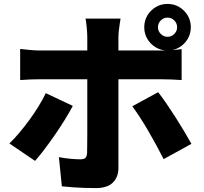

<svg xmlns="http://www.w3.org/2000/svg" viewBox="-20 -895 1040 981"><path d="M787 -756Q787 -736 801.5 -721.5Q816 -707 836 -707Q856 -707 870.5 -721.5Q885 -736 885 -756Q885 -776 870.5 -790.5Q856 -805 836 -805Q816 -805 801.5 -790.5Q787 -776 787 -756ZM717 -756Q717 -789 733 -816Q749 -843 776 -859Q803 -875 836 -875Q869 -875 896 -859Q923 -843 939 -816Q955 -789 955 -756Q955 -723 939 -696Q923 -669 896 -653Q869 -637 836 -637Q803 -637 776 -653Q749 -669 733 -696Q717 -723 717 -756ZM596 -800Q595 -793 592 -775Q589 -757 587 -737Q585 -717 585 -703Q585 -672 585 -635Q585 -598 585 -561Q585 -524 585 -492Q585 -472 585 -437Q585 -402 585 -358.5Q585 -315 585 -268Q585 -221 585 -176.5Q585 -132 585 -95.5Q585 -59 585 -36Q585 10 556.5 38Q528 66 470 66Q440 66 410.5 65Q381 64 352.5 62Q324 60 296 57L281 -92Q313 -86 342.5 -83.5Q372 -81 390 -81Q409 -81 416.5 -88.5Q424 -96 425 -115Q425 -122 425.5 -149Q426 -176 426 -214.5Q426 -253 426 -296.5Q426 -340 426 -380Q426 -420 426 -450Q426 -480 426 -492Q426 -510 426 -548Q426 -586 426 -629Q426 -672 426 -704Q426 -725 423 -755.5Q420 -786 417 -800ZM83 -645Q106 -642 134.5 -639.5Q163 -637 186 -637Q199 -637 235 -637Q271 -637 321 -637Q371 -637 429 -637Q487 -637 545.5 -637Q604 -637 655.5 -637Q707 -637 745 -637Q783 -637 800 -637Q823 -637 855 -639Q887 -641 908 -644V-486Q883 -488 853 -489Q823 -490 801 -490Q784 -490 746.5 -490Q709 -490 657.5 -490Q606 -490 548 -490Q490 -490 432 -490Q374 -490 323.5 -490Q273 -490 237 -490Q201 -490 186 -490Q164 -490 134.5 -489Q105 -488 83 -486ZM352 -354Q334 -320 309.5 -280.5Q285 -241 257.5 -201.5Q230 -162 204.5 -128.5Q179 -95 159 -73L28 -162Q53 -186 79 -217Q105 -248 130 -282Q155 -316 176.5 -351Q198 -386 214 -419ZM788 -424Q807 -400 830 -366.5Q853 -333 877 -295.5Q901 -258 922 -222.5Q943 -187 958 -160L816 -82Q799 -116 778.5 -153.5Q758 -191 736.5 -228Q715 -265 694 -297Q673 -329 656 -352Z"/></svg>

Font: Noto Sans SC Black
Style: Regular
Weight: 900
Designer: Ryoko NISHIZUKA  (kana, bopomofo & ideographs); Paul D. Hunt (Latin, Greek & Cyrillic); Sandoll Communications , Soo-you
Foundry: Adobe
Version: Version 2.004-H2;hotconv 1.0.118;makeotfexe 2.5.65603